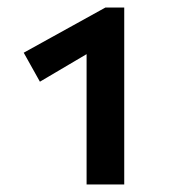

<svg xmlns="http://www.w3.org/2000/svg" viewBox="-20 -490 473 510"><path d="M210 0V-384L286 -391L86 -273L43 -350L260 -470H310V0Z"/></svg>

Font: Ysabeau SC SemiBold
Style: Regular
Weight: 600
Designer: Christian Thalmann (Catharsis Fonts)
Version: Version 2.001;gftools[0.9.30]; featfreeze: smcp